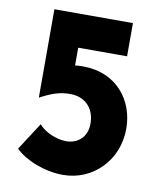

<svg xmlns="http://www.w3.org/2000/svg" viewBox="-77 -726 673 797"><g transform="rotate(10 259.0 -327.5)"><path d="M249 -450C237 -450 225 -450 213 -448V-523H419V-663H88V-291H89C140 -318 173 -328 214 -328C278 -328 318 -285 318 -221C318 -162 277 -132 231 -132C189 -132 139 -154 115 -183L40 -67C81 -26 163 8 242 8C368 8 468 -93 468 -226C468 -346 388 -449 249 -450Z"/></g></svg>

Font: Hejaz SemiBold
Style: Regular
Weight: 600
Designer: Bandar Raffah (Arabic) and Santiago Orozco (Latin)
Foundry: Caramella and Typemade
Version: Version 1.010;hotconv 1.0.109;makeotfexe 2.5.65596